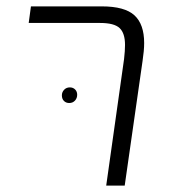

<svg xmlns="http://www.w3.org/2000/svg" viewBox="-20 -582 538 602"><path d="M369 -397Q372 -423 372 -441Q372 -478 355 -494Q338 -510 294 -510H70L77 -562H299Q371 -562 401.5 -534Q432 -506 432 -447Q432 -424 427 -391L371 0H313ZM222 -285Q222 -295 215.5 -301.5Q209 -308 199 -308Q188 -308 181 -300.5Q174 -293 174 -283Q174 -272 180.5 -265.5Q187 -259 197 -259Q208 -259 215 -266.5Q222 -274 222 -285Z"/></svg>

Font: FiraGO Light
Style: Italic
Weight: 300
Italic angle: -8°
Designer: bBox Type GmbH
Foundry: bBox Type GmbH
Version: Version 1.001